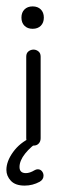

<svg xmlns="http://www.w3.org/2000/svg" viewBox="-32 -445 192 600"><path d="M73 10Q63 10 56.5 3.5Q50 -3 50 -13V-268Q50 -279 57 -284.5Q64 -290 73 -290Q81 -290 88 -284.5Q95 -279 95 -268V-13Q95 -3 89 3.5Q83 10 73 10ZM70 -355Q54 -355 44.5 -364.5Q35 -374 35 -390Q35 -406 44.5 -415.5Q54 -425 70 -425Q86 -425 95.5 -415.5Q105 -406 105 -390Q105 -374 95.5 -364.5Q86 -355 70 -355ZM45 135Q16 135 2 120Q-12 105 -12 86Q-12 59 9 30Q30 1 65 -15L93 -6Q64 13 46.5 35Q29 57 29 77Q29 96 49 96Q61 96 76 87Q81 84 86 84Q94 84 99 90Q104 96 104 104Q104 116 92 123Q70 135 45 135Z"/></svg>

Font: Dongle Light
Style: Regular
Weight: 300
Designer: Yanghee Ryu
Foundry: Yanghee Ryu
Version: Version 2.000